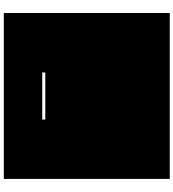

<svg xmlns="http://www.w3.org/2000/svg" viewBox="29 -899 919 1017"><g transform="rotate(90 488.5 -390.5)"><path d="M927.7 -830.1V48.8H48.8V-830.1ZM613.3 -170.9H363.8V-154.8H613.3Z"/></g></svg>

Font: BabelStone Maritime
Style: Regular
Weight: 400
Designer: Andrew West
Foundry: BabelStone
Version: Version 0.001;February 23, 2018